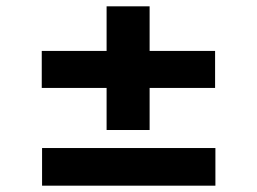

<svg xmlns="http://www.w3.org/2000/svg" viewBox="-20 -582 813 607"><path d="M112 -304V-421H660V-304ZM113 5V-114H661V5ZM317 -171V-562H453V-171Z"/></svg>

Font: Lexend Peta SemiBold
Style: Regular
Weight: 600
Designer: Bonnie Shaver-Troup, Thomas Jockin
Foundry: Lexend
Version: Version 1.007